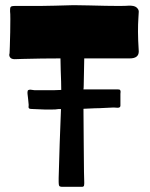

<svg xmlns="http://www.w3.org/2000/svg" viewBox="-20 -723 582 743"><path d="M517 -678Q517 -673 515.5 -652Q514 -631 514 -600Q514 -572 517 -524Q517 -497 482 -497H306L304 -394Q304 -384 303 -377H437Q444 -377 445.5 -373.5Q447 -370 446.5 -366Q446 -362 446 -360V-314Q446 -306 435 -306L420 -307Q413 -307 388 -305.5Q363 -304 347 -304L303 -302Q303 -233 304 -168.5Q305 -104 305 -58L306 -18V-13Q306 -4 303.5 -2Q301 0 297 0Q293 0 291 0H223Q211 0 209 -4Q207 -8 207 -18.5Q207 -29 207 -34L211 -168L216 -301H207Q198 -299 174 -299Q149 -299 133 -300Q117 -301 109 -301Q96 -301 93 -303Q90 -305 90.5 -309.5Q91 -314 91 -317L89 -338Q85 -366 87 -370Q87 -376 98 -376Q101 -376 113 -374H190L217 -375Q217 -402 215 -450L214 -497Q142 -497 68 -495L37 -494Q24 -494 19 -501Q14 -508 17 -517L18 -542Q20 -600 20 -649Q20 -673 19 -678V-685Q19 -696 23.5 -698Q28 -700 37 -700H136L192 -701Q244 -703 265 -703L325 -702Q397 -700 438 -700Q468 -700 477 -701Q499 -702 508 -694.5Q517 -687 517 -678Z"/></svg>

Font: Barriecito
Style: Regular
Weight: 400
Designer: Pablo Cosgaya & Sergio Jiménez
Foundry: Pablo Cosgaya & Sergio Jiménez
Version: Version 1.001